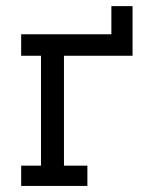

<svg xmlns="http://www.w3.org/2000/svg" viewBox="-20 -613 482 633"><path d="M49.8 0V-66.9H115.2V-429.2H49.8V-500H347.2V-592.8H417V-429.2H190.9V-66.9H268.1V0Z"/></svg>

Font: Kelly Slab
Style: Regular
Weight: 400
Designer: Denis Masharov
Foundry: Denis Masharov
Version: Version 1.001